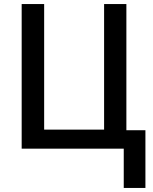

<svg xmlns="http://www.w3.org/2000/svg" viewBox="-20 -734 757 948"><path d="M698 -91H604V-714H494V-94H198V-714H87V0H591V194H698Z"/></svg>

Font: Noto Sans Thai Medium
Style: Regular
Weight: 500
Designer: Monotype Design Team
Foundry: Monotype Imaging Inc.
Version: Version 1.901